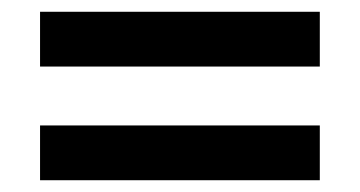

<svg xmlns="http://www.w3.org/2000/svg" viewBox="-20 -515 612 326"><path d="M48 -402V-495H523V-402ZM48 -209V-302H523V-209Z"/></svg>

Font: Noto Sans SemiBold
Style: Regular
Weight: 600
Designer: Monotype Design Team
Foundry: Monotype Imaging Inc.
Version: Version 2.007